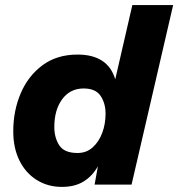

<svg xmlns="http://www.w3.org/2000/svg" viewBox="-20 -724 699 753"><path d="M223 9Q167 9 123.5 -18.5Q80 -46 56 -95Q32 -144 32 -209Q32 -289 61 -357.5Q90 -426 146.5 -468Q203 -510 284 -510Q403 -510 432 -413L499 -704H659L496 0H351L364 -72Q342 -33 307.5 -12Q273 9 223 9ZM284 -124Q319 -124 343.5 -146Q368 -168 381 -203Q394 -238 394 -278Q394 -319 374.5 -348Q355 -377 308 -377Q255 -377 224 -335Q193 -293 193 -226Q193 -184 212.5 -154Q232 -124 284 -124Z"/></svg>

Font: Prodigy Sans
Style: Bold Italic
Weight: 700
Italic angle: -13°
Designer: Wei Huang
Foundry: Wei Huang
Version: Version 1.003; ttfautohint (v1.8.3)